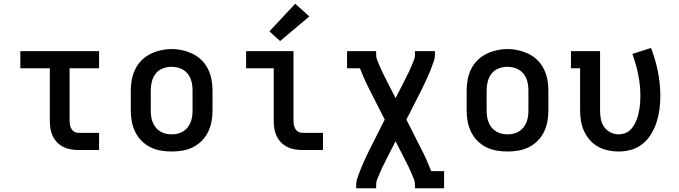

<svg xmlns="http://www.w3.org/2000/svg" viewBox="-20 -804 3640 1029"><path d="M401 0Q380 0 359.5 -3.5Q339 -7 320.5 -16Q302 -25 287 -40Q272 -55 263 -74Q254 -93 250.5 -113.5Q247 -134 247 -155V-438H89V-530H511V-438H353V-155Q353 -144 355.5 -132.5Q358 -121 364 -111.5Q370 -102 380 -97Q390 -92 401 -92H511V0Z M900 8Q871 8 841.5 3Q812 -2 786 -15Q760 -28 739 -49Q718 -70 705 -96.5Q692 -123 686.5 -152Q681 -181 681 -210V-320Q681 -349 686.5 -378Q692 -407 705 -433.5Q718 -460 739 -481Q760 -502 786.5 -515Q813 -528 842 -534.5Q871 -541 900 -541Q929 -541 958 -534.5Q987 -528 1013.5 -515Q1040 -502 1061 -481Q1082 -460 1095 -433.5Q1108 -407 1113.5 -378Q1119 -349 1119 -320V-210Q1119 -181 1113.5 -152Q1108 -123 1095 -96.5Q1082 -70 1061 -49Q1040 -28 1014 -15Q988 -2 958.5 3Q929 8 900 8ZM900 -84Q916 -84 931.5 -87.5Q947 -91 961 -99.5Q975 -108 985 -120.5Q995 -133 1001 -147.5Q1007 -162 1009.5 -178Q1012 -194 1012 -210V-320Q1012 -336 1009.5 -352Q1007 -368 1001 -383Q995 -398 984.5 -410.5Q974 -423 960 -431Q946 -439 930 -442.5Q914 -446 898 -446Q875 -446 852 -437Q829 -428 814.5 -409.5Q800 -391 794 -367.5Q788 -344 788 -320V-210Q788 -194 790.5 -178Q793 -162 799 -147.5Q805 -133 815 -120.5Q825 -108 839 -99.5Q853 -91 868.5 -87.5Q884 -84 900 -84Z M1601 0Q1580 0 1559.5 -3.5Q1539 -7 1520.5 -16Q1502 -25 1487 -40Q1472 -55 1463 -74Q1454 -93 1450.5 -113.5Q1447 -134 1447 -155V-438H1299V-530H1553V-155Q1553 -144 1555.5 -132.5Q1558 -121 1564 -111.5Q1570 -102 1580 -97Q1590 -92 1601 -92H1711V0ZM1481 -584 1424 -636 1562 -784 1638 -716Z M1889 205V187Q1889 170 1894 154.5Q1899 139 1905 123.5Q1911 108 1917 92.5Q1923 77 1930 62.5Q1937 48 1944 33Q1951 18 1958 3L2042 -163L1958 -328Q1944 -355 1932 -382.5Q1920 -410 1909 -438H1840V-530H1996V-512Q1996 -495 2002.5 -479.5Q2009 -464 2015.5 -448.5Q2022 -433 2029 -418Q2036 -403 2044 -388V-387Q2046 -385 2047 -383Q2048 -381 2049 -378Q2050 -376 2051 -374Q2052 -372 2053 -370L2100 -278L2147 -370Q2148 -372 2149 -374Q2150 -376 2151 -378Q2151 -378 2151 -378.5Q2151 -379 2151 -379Q2152 -381 2153 -383Q2154 -385 2156 -387Q2156 -387 2156 -387Q2156 -387 2156 -387V-388V-389Q2164 -403 2171 -418Q2178 -433 2184.5 -448.5Q2191 -464 2197.5 -479.5Q2204 -495 2204 -512V-530H2311V-512Q2311 -495 2306 -479.5Q2301 -464 2295 -448.5Q2289 -433 2283 -417.5Q2277 -402 2270 -387.5Q2263 -373 2256 -358Q2249 -343 2242 -328L2158 -163L2242 3Q2256 30 2268 57.5Q2280 85 2291 113H2360V205H2204V187Q2204 170 2197.5 154.5Q2191 139 2184.5 123.5Q2178 108 2171 93Q2164 78 2156 63V62Q2154 60 2153 58Q2152 56 2151 53Q2150 51 2149 49Q2148 47 2147 45L2100 -47L2053 45Q2052 47 2051 49Q2050 51 2049 53Q2049 53 2049 53.5Q2049 54 2049 54Q2048 56 2047 58Q2046 60 2044 62Q2044 62 2044 62Q2044 62 2044 62V63V64Q2036 78 2029 93Q2022 108 2015.5 123.5Q2009 139 2002.5 154.5Q1996 170 1996 187V205Z M2700 8Q2671 8 2641.5 3Q2612 -2 2586 -15Q2560 -28 2539 -49Q2518 -70 2505 -96.5Q2492 -123 2486.5 -152Q2481 -181 2481 -210V-320Q2481 -349 2486.5 -378Q2492 -407 2505 -433.5Q2518 -460 2539 -481Q2560 -502 2586.5 -515Q2613 -528 2642 -534.5Q2671 -541 2700 -541Q2729 -541 2758 -534.5Q2787 -528 2813.5 -515Q2840 -502 2861 -481Q2882 -460 2895 -433.5Q2908 -407 2913.5 -378Q2919 -349 2919 -320V-210Q2919 -181 2913.5 -152Q2908 -123 2895 -96.5Q2882 -70 2861 -49Q2840 -28 2814 -15Q2788 -2 2758.5 3Q2729 8 2700 8ZM2700 -84Q2716 -84 2731.5 -87.5Q2747 -91 2761 -99.5Q2775 -108 2785 -120.5Q2795 -133 2801 -147.5Q2807 -162 2809.5 -178Q2812 -194 2812 -210V-320Q2812 -336 2809.5 -352Q2807 -368 2801 -383Q2795 -398 2784.5 -410.5Q2774 -423 2760 -431Q2746 -439 2730 -442.5Q2714 -446 2698 -446Q2675 -446 2652 -437Q2629 -428 2614.5 -409.5Q2600 -391 2594 -367.5Q2588 -344 2588 -320V-210Q2588 -194 2590.5 -178Q2593 -162 2599 -147.5Q2605 -133 2615 -120.5Q2625 -108 2639 -99.5Q2653 -91 2668.5 -87.5Q2684 -84 2700 -84Z M3296 8Q3267 8 3239 2Q3211 -4 3186 -17.5Q3161 -31 3142 -52.5Q3123 -74 3111 -99.5Q3099 -125 3094 -153.5Q3089 -182 3089 -210V-438H3040V-530H3196V-210Q3196 -187 3200.5 -164.5Q3205 -142 3218 -123.5Q3231 -105 3252 -94.5Q3273 -84 3295 -84Q3312 -84 3328 -89.5Q3344 -95 3356 -106Q3368 -117 3376.5 -131Q3385 -145 3391 -160Q3397 -175 3401 -191Q3405 -207 3407.5 -223.5Q3410 -240 3411 -256Q3412 -272 3412 -289Q3412 -347 3400.5 -404Q3389 -461 3369 -515L3469 -547Q3493 -485 3506 -420Q3519 -355 3519 -289Q3519 -254 3514.5 -219Q3510 -184 3499.5 -151Q3489 -118 3471 -87.5Q3453 -57 3426 -34.5Q3399 -12 3365 -2Q3331 8 3296 8Z"/></svg>

Font: Iosevka Curly Slab SmBdEx
Style: Regular
Weight: 600
Width: 7
Monospace: yes
Designer: Belleve Invis
Foundry: Belleve Invis
Version: Version 11.1.0; ttfautohint (v1.8.3)